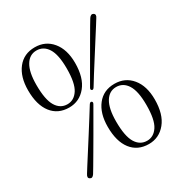

<svg xmlns="http://www.w3.org/2000/svg" viewBox="-168 -838 933 978"><g transform="rotate(-30 299.0 -348.5)"><path d="M171.5 -709Q234 -709 272.2 -662.8Q310.5 -616.5 310.5 -537.5Q310.5 -450.5 271.5 -402.8Q232.5 -355 172 -355Q106.5 -355 69.8 -402.2Q33 -449.5 33 -535.5Q33 -614.5 70 -661.8Q107 -709 171.5 -709ZM259.5 -534.5Q259.5 -615.5 235.8 -653Q212 -690.5 171 -690.5Q130 -690.5 106.8 -652Q83.5 -613.5 83.5 -538Q83.5 -451.5 107 -412.8Q130.5 -374 172.5 -374Q211 -374 235.2 -411Q259.5 -448 259.5 -534.5ZM329.5 -382Q322 -370 314.5 -375.5Q307 -380 314.5 -392Q328 -415.5 348.5 -451Q369 -486.5 392 -526.2Q415 -566 436 -602.2Q457 -638.5 472.2 -664.2Q487.5 -690 492 -697Q504 -714.5 517.5 -706Q530 -697.5 517.5 -680Q513.5 -673 497.5 -648Q481.5 -623 459 -587.5Q436.5 -552 412 -513.5Q387.5 -475 365.5 -440.2Q343.5 -405.5 329.5 -382ZM269.5 -316.5Q277 -328.5 285 -323.5Q292.5 -318.5 284.5 -306Q271.5 -283.5 251.2 -248.2Q231 -213 207.8 -173Q184.5 -133 163 -96.2Q141.5 -59.5 126 -33.2Q110.5 -7 106 0Q94 18 81 9Q68 1.5 80.5 -17.5Q84.5 -24.5 100.8 -50Q117 -75.5 140 -111.5Q163 -147.5 187.8 -186.5Q212.5 -225.5 234.2 -260Q256 -294.5 269.5 -316.5ZM430 -345Q492.5 -345 530.8 -298.8Q569 -252.5 569 -173.5Q569 -86.5 530 -38.8Q491 9 430.5 9Q365 9 328.2 -38.2Q291.5 -85.5 291.5 -171.5Q291.5 -250.5 328.5 -297.8Q365.5 -345 430 -345ZM518 -170.5Q518 -251.5 494.2 -289Q470.5 -326.5 429.5 -326.5Q388.5 -326.5 365.2 -288Q342 -249.5 342 -174Q342 -87.5 365.5 -48.8Q389 -10 431 -10Q469.5 -10 493.8 -47Q518 -84 518 -170.5Z"/></g></svg>

Font: Fraunces 144pt Soft Light
Style: Regular
Weight: 300
Version: Version 1.000;[0bf87f6ff]